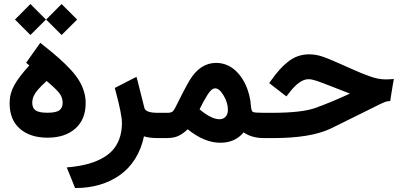

<svg xmlns="http://www.w3.org/2000/svg" viewBox="-20 -694 2023 965"><path d="M294.9 -177.2Q294.9 -204.1 278.8 -225.1Q262.7 -246.1 214.4 -287.1Q185.5 -260.3 171.4 -244.1Q157.2 -228 149.7 -211.9Q142.1 -195.8 142.1 -177.2Q142.1 -151.4 158.7 -139.4Q175.3 -127.4 218.8 -127.4Q262.2 -127.4 278.6 -139.9Q294.9 -152.3 294.9 -177.2ZM198.7 -465.8Q243.2 -430.7 274.4 -403.1Q305.7 -375.5 333 -346.2Q360.4 -316.9 376.5 -290.5Q392.6 -264.2 401.6 -235.4Q410.6 -206.5 410.6 -175.8Q410.6 -94.2 358.9 -48.1Q307.1 -2 218.8 -2Q131.8 -2 80.1 -46.9Q28.3 -91.8 28.3 -175.8Q28.3 -223.1 51.5 -265.4Q74.7 -307.6 127.4 -365.2L125 -367.2L111.3 -378.4L121.6 -393.1L170.4 -461.9L182.6 -479ZM289.6 -673.8 367.7 -595.7 289.6 -518.1 211.9 -595.7ZM132.8 -673.8 210.9 -595.7 132.8 -518.1 55.2 -595.7Z M557.1 -252 571.3 -259.3 644.5 -296.9 666 -307.6 672.4 -284.2Q684.1 -240.2 705.6 -151.9Q711.4 -127 772 -127H791.5Q800.3 -127 800.3 -72.3V-55.7Q800.3 0 791.5 0H774.4Q729.5 0 703.6 -8.8Q690.4 54.7 659.2 104.2Q627.9 153.8 582.8 185.8Q537.6 217.8 481.4 234.4Q425.3 251 360.8 251H357.4L352.5 238.8L325.7 172.4L315.4 147.5Q367.2 143.1 408.7 133.3Q450.2 123.5 485.1 106Q520 88.4 543.5 63.7Q566.9 39.1 579.8 3.9Q592.8 -31.2 592.8 -75.7Q592.8 -119.1 561 -236.8Z M1316.9 0H1307.1Q1244.6 0 1204.6 -28.8Q1161.6 23.4 1087.4 23.4Q1006.8 23.4 923.3 -44.4Q900.4 -22 877 -11Q853.5 0 817.4 0H785.6Q777.8 0 772.7 -4.9Q767.6 -9.8 765.4 -19.3Q763.2 -28.8 762.7 -36.4Q762.2 -43.9 762.2 -55.7V-72.3Q762.2 -87.9 763.2 -98.1Q764.2 -108.4 769.8 -117.7Q775.4 -127 785.6 -127H825.2Q837.4 -127 845.5 -132.3Q853.5 -137.7 859.9 -150.9Q907.7 -247.6 933.1 -290.5Q985.8 -377.9 1066.4 -377.9Q1094.2 -377.9 1119.1 -367.7Q1144 -357.4 1163.6 -339.4Q1183.1 -321.3 1198.5 -297.1Q1213.9 -272.9 1223.6 -245.6Q1233.4 -218.3 1238.3 -188.5Q1239.7 -177.2 1241.2 -160.2Q1243.2 -135.3 1251.7 -131.1Q1260.3 -127 1308.6 -127H1316.9Q1325.7 -127 1325.7 -72.3V-55.7Q1325.7 0 1316.9 0ZM1083 -94.7Q1102.1 -94.7 1113.8 -107.4Q1125.5 -120.1 1125.5 -142.6Q1125.5 -176.8 1104.2 -213.4Q1083 -250 1061.5 -250Q1043.5 -250 1023.4 -218.3Q1000.5 -181.2 982.9 -144.5Q1042.5 -94.7 1083 -94.7Z M1311.5 -127H1347.7Q1498 -127 1566.4 -151.9Q1646 -180.7 1738.8 -223.6Q1731.4 -226.1 1654.8 -256.3Q1592.3 -280.8 1569.6 -288.3Q1546.9 -295.9 1529.8 -295.9Q1485.4 -295.9 1431.6 -225.1L1419.4 -209.5L1404.3 -221.2L1348.1 -264.6L1333 -276.4L1343.8 -291.5Q1365.2 -321.3 1384.3 -342.8Q1403.3 -364.3 1426.8 -383.1Q1450.2 -401.9 1476.8 -411.4Q1503.4 -420.9 1533.2 -420.9Q1550.8 -420.9 1568.4 -418Q1585.9 -415 1605.5 -408Q1625 -400.9 1638.2 -395.5Q1651.4 -390.1 1675.3 -379.4Q1699.2 -368.7 1710.7 -363.8Q1722.2 -358.9 1750.5 -346.2Q1778.8 -333.5 1795.2 -326.9Q1811.5 -320.3 1835.4 -311.5Q1859.4 -302.7 1879.6 -298.8Q1899.9 -294.9 1918.5 -294.9Q1926.8 -294.9 1935.1 -295.4L1959.5 -296.9L1955.1 -272.9L1943.4 -201.2L1941.4 -186.5L1926.3 -184.6Q1917.5 -183.6 1890.4 -170.7Q1863.3 -157.7 1788.1 -119.9Q1712.9 -82 1643.1 -48.3Q1543 0 1352.1 0H1311.5Q1303.7 0 1298.6 -4.9Q1293.5 -9.8 1291.3 -19.3Q1289.1 -28.8 1288.6 -36.4Q1288.1 -43.9 1288.1 -55.7V-72.3Q1288.1 -87.9 1289.1 -98.1Q1290 -108.4 1295.7 -117.7Q1301.3 -127 1311.5 -127Z"/></svg>

Font: Samim FD
Style: Bold-FD
Weight: 700
Foundry: DejaVu fonts team - Redesigned by Saber Rastikerdar
Version: Version 4.0.1